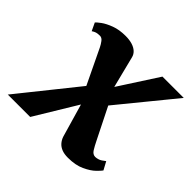

<svg xmlns="http://www.w3.org/2000/svg" viewBox="-180 -715 873 873"><g transform="rotate(45 256.0 -279.0)"><path d="M364.5 10Q341 10 324.8 3.5Q308.5 -3 298.2 -14.8Q288 -26.5 282.5 -42L218 -264.5L268.5 -257.5L112.5 0H-31.5L233.5 -330.5L221 -222.5L113 -447.5Q106.5 -461 97.2 -473.2Q88 -485.5 75.5 -485.5Q61.5 -485.5 52.8 -482.8Q44 -480 34.5 -473.5L16.5 -511.5Q21 -517.5 39.2 -531Q57.5 -544.5 88 -556Q118.5 -567.5 159 -567.5Q183.5 -567.5 202.2 -561.8Q221 -556 232.8 -545Q244.5 -534 248 -519L302 -304.5L251.5 -313L408 -555H545L286 -238L298 -345L403 -135Q413 -114.5 423.5 -97.5Q434 -80.5 450 -80.5Q458.5 -80.5 469.8 -84.2Q481 -88 499 -102.5L520 -63.5Q516 -57 497.8 -39Q479.5 -21 446.2 -5.5Q413 10 364.5 10Z"/></g></svg>

Font: Merriweather Light 18pt ExtraBold
Style: Italic
Weight: 800
Italic angle: -7.8°
Version: Version 2.101